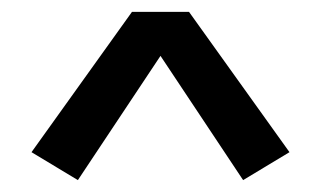

<svg xmlns="http://www.w3.org/2000/svg" viewBox="-20 -750 540 323"><path d="M111 -447 33 -494 202 -730H298L467 -494L389 -447L250 -656Z"/></svg>

Font: Iosevka SS10 Medium
Style: Regular
Weight: 500
Monospace: yes
Designer: Belleve Invis
Foundry: Belleve Invis
Version: Version 28.0.6; ttfautohint (v1.8.4)